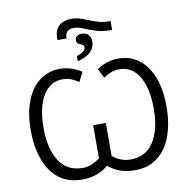

<svg xmlns="http://www.w3.org/2000/svg" viewBox="-106 -1135 1231 1248"><g transform="rotate(-10 509.5 -510.5)"><path d="M334.5 -911.1V-924.8Q334.5 -977.1 364.7 -1004.2Q395 -1031.2 448.2 -1031.2Q477.5 -1031.2 504.9 -1022.5Q532.2 -1013.7 560.1 -1002Q587.9 -990.2 619.1 -981.4Q650.4 -972.7 688 -972.7H695.8V-914.6H686Q630.4 -914.6 588.1 -928.5Q545.9 -942.4 512.7 -956.3Q479.5 -970.2 450.2 -970.2Q394 -970.2 394 -911.1ZM440.4 -752.4V-787.1Q499.5 -805.2 499.5 -835Q499.5 -848.1 487.5 -853Q475.6 -857.9 463.9 -864.3Q452.1 -870.6 452.1 -888.2Q452.1 -906.2 464.6 -915.3Q477.1 -924.3 497.6 -924.3Q524.4 -924.3 540.3 -907.7Q556.2 -891.1 556.2 -862.3Q556.2 -823.7 526.9 -794.9Q497.6 -766.1 440.4 -752.4ZM336.9 9.8Q245.1 9.8 183.8 -37.6Q122.6 -85 92 -169.4Q61.5 -253.9 61.5 -364.3Q61.5 -473.6 92.5 -554.4Q123.5 -635.3 180.9 -679.7Q238.3 -724.1 316.9 -724.1Q355.5 -724.1 392.3 -712.2Q429.2 -700.2 459 -679.7L427.2 -617.2Q404.3 -634.3 378.2 -644.3Q352.1 -654.3 322.8 -654.3Q238.8 -654.3 192.4 -576.4Q146 -498.5 146 -362.8Q146 -225.6 198 -144.8Q250 -64 352.1 -64Q384.8 -64 413.1 -75.9Q441.4 -87.9 466.8 -107.9V-325.7H550.3V-107.9Q576.2 -86.9 605.2 -75.4Q634.3 -64 668 -64Q769.5 -64 821.5 -144.8Q873.5 -225.6 873.5 -362.8Q873.5 -498.5 827.1 -576.4Q780.8 -654.3 696.8 -654.3Q667 -654.3 640.9 -644.3Q614.7 -634.3 591.8 -617.2L560.1 -679.7Q589.8 -700.2 626.7 -712.2Q663.6 -724.1 702.1 -724.1Q781.2 -724.1 838.6 -679.7Q896 -635.3 926.8 -554.4Q957.5 -473.6 957.5 -364.3Q957.5 -253.9 927 -169.4Q896.5 -85 835.7 -37.6Q774.9 9.8 683.1 9.8Q630.4 9.8 587.4 -5.6Q544.4 -21 509.8 -50.8Q474.6 -21 431.9 -5.6Q389.2 9.8 336.9 9.8Z"/></g></svg>

Font: Open Sans
Style: Regular
Weight: 400
Designer: Monotype Design Team
Foundry: Monotype Imaging Inc.
Version: Version 3.000; ttfautohint (v1.8.4)